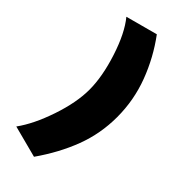

<svg xmlns="http://www.w3.org/2000/svg" viewBox="-235 -721 798 798"><g transform="rotate(45 164.0 -321.5)"><path d="M288 -322Q288 -225 254.5 -136.5Q221 -48 160 39L19 2Q62 -57 94 -151.5Q126 -246 126 -321Q126 -398 94.5 -495Q63 -592 20 -644L161 -682Q219 -604 253.5 -512.5Q288 -421 288 -322Z"/></g></svg>

Font: Palanquin Dark SemiBold
Style: Regular
Weight: 600
Designer: Pria Ravichandran
Version: Version 1.001